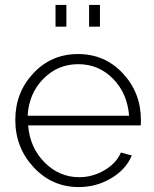

<svg xmlns="http://www.w3.org/2000/svg" viewBox="-20 -748 623 778"><path d="M205 -640V-728H249V-640ZM341 -640V-728H385V-640ZM299 10Q191 10 116.5 -70Q42 -150 42 -262Q42 -373 115 -451Q188 -529 296 -529Q405 -529 478 -450.5Q551 -372 551 -262Q551 -245 550 -240H94Q101 -150 160.5 -90Q220 -30 301 -30Q355 -30 403 -58Q451 -86 470 -130L514 -118Q491 -62 431 -26Q371 10 299 10ZM92 -279H503Q496 -370 438 -429Q380 -488 297 -488Q214 -488 155.5 -428.5Q97 -369 92 -279Z"/></svg>

Font: Raleway-v4020 Light
Style: Regular
Weight: 300
Designer: Matt McInerney, Pablo Impallari, Rodrigo Fuenzalida
Foundry: Matt McInerney, Pablo Impallari, Rodrigo Fuenzalida
Version: Version 4.020;PS 004.020;hotconv 1.0.88;makeotf.lib2.5.64775